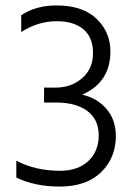

<svg xmlns="http://www.w3.org/2000/svg" viewBox="-20 -680 501 706"><path d="M406 -180Q406 -100 352 -47Q298 6 199 6Q109 6 40 -27V-89Q111 -52 200 -52Q267 -52 305 -88Q343 -124 343 -182Q343 -241 301 -272Q259 -303 186 -303H142V-358H186Q242 -358 282 -392.5Q322 -427 322 -485Q322 -543 286.5 -572.5Q251 -602 189 -602Q119 -602 58 -562V-624Q112 -660 188 -660Q284 -660 335 -611Q386 -562 386 -491Q386 -377 282 -332Q338 -319 372 -279Q406 -239 406 -180Z"/></svg>

Font: Hind Siliguri Light
Style: Regular
Weight: 300
Designer: Jyotish Sonowal
Foundry: Indian Type Foundry
Version: Version 1.001;PS 1.0;hotconv 1.0.86;makeotf.lib2.5.63406; tt